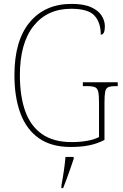

<svg xmlns="http://www.w3.org/2000/svg" viewBox="-20 -744 631 985"><path d="M342 10Q244 10 180 -34.5Q116 -79 85 -162Q54 -245 54 -358Q54 -536 132.5 -630Q211 -724 347 -724Q410 -724 447.5 -707Q485 -690 501.5 -663.5Q518 -637 518 -609Q518 -566 497 -566Q497 -628 465 -663.5Q433 -699 345 -699Q222 -699 152 -610.5Q82 -522 82 -358Q82 -252 109 -175Q136 -98 195 -56.5Q254 -15 348 -15Q389 -15 426.5 -21.5Q464 -28 488 -41V-218Q488 -255 484 -273Q480 -291 467.5 -296.5Q455 -302 430 -302H405V-322H584V-302H571Q547 -302 535 -296.5Q523 -291 519.5 -273Q516 -255 516 -218V-26Q479 -7 438 1.5Q397 10 342 10ZM295 208Q302 171 307.5 133.5Q313 96 316 61H358V71Q351 92 341.5 119.5Q332 147 322 174Q312 201 304 221H295Z"/></svg>

Font: Noto Serif Lao SemiCondensed Thin
Style: Regular
Weight: 100
Width: 4
Designer: Monotype Design Team
Foundry: Monotype Imaging Inc.
Version: Version 2.003; ttfautohint (v1.8.4.7-5d5b)